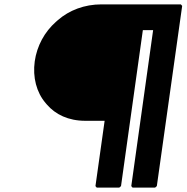

<svg xmlns="http://www.w3.org/2000/svg" viewBox="-20 -852 854 879"><path d="M581 0 587 7H690L698 0L814 -825L808 -832H445C366 -832 297 -805 245 -760L244 -759L236 -752C184 -706 149 -642 139 -571C129 -498 147 -429 189 -380L195 -373C234 -328 293 -299 370 -299H459L417 0L423 7H526L534 0L634 -714H681Z"/></svg>

Font: Hussar Woodtype
Style: BlkObl
Weight: 900
Foundry: Cannot Into Space Fonts
Version: Version 1.07